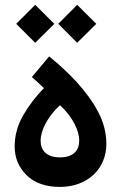

<svg xmlns="http://www.w3.org/2000/svg" viewBox="-20 -754 491 780"><path d="M123 -580.1 200.7 -657.2 123 -734.4 45.9 -657.2ZM293.5 -580.1 371.1 -657.2 293.5 -734.4 216.8 -657.2ZM223.6 5.4C335.9 5.4 412.1 -68.8 412.1 -168.5C412.1 -213.9 400.9 -257.3 378.9 -299.3C334.5 -383.3 259.8 -460 179.7 -524.9L109.4 -440.9C126.5 -426.3 142.6 -411.1 158.7 -396C125 -362.3 97.2 -325.2 74.2 -285.6C51.3 -246.1 39.6 -203.6 39.6 -159.2C39.6 -112.8 55.7 -74.2 87.9 -42.5C120.1 -10.7 165.5 5.4 223.6 5.4ZM223.6 -114.7C167.5 -114.7 145 -144.5 145 -182.1C145 -225.1 174.3 -281.2 223.6 -326.7C273.9 -280.3 301.8 -225.6 301.8 -182.1C301.8 -144.5 279.8 -114.7 223.6 -114.7Z"/></svg>

Font: Estedad SemiBold
Style: Regular
Weight: 600
Designer: Amin Abedi
Version: Version 7.3